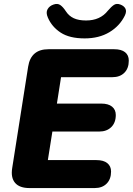

<svg xmlns="http://www.w3.org/2000/svg" viewBox="-20 -955 674 975"><path d="M130 0Q79 0 56.5 -26.5Q34 -53 42 -102L123 -617Q137 -705 226 -705H560Q596 -705 615 -690Q634 -675 634 -647Q634 -608 611.5 -585.5Q589 -563 550 -563H290L269 -429H494Q530 -429 549 -413.5Q568 -398 568 -371Q568 -332 545 -309.5Q522 -287 484 -287H246L223 -142H470Q506 -142 525 -126.5Q544 -111 544 -84Q544 -45 521.5 -22.5Q499 0 461 0ZM410 -760Q333 -760 288 -789.5Q243 -819 223 -866Q212 -891 221.5 -908Q231 -925 252 -932Q272 -939 286 -929.5Q300 -920 315 -897Q330 -874 354.5 -862.5Q379 -851 417 -851Q489 -851 528 -901Q545 -921 558.5 -930Q572 -939 591 -932Q610 -925 617 -911Q624 -897 614 -876Q588 -823 535.5 -791.5Q483 -760 410 -760Z"/></svg>

Font: Nunito Black
Style: Italic
Weight: 900
Italic angle: -9°
Designer: Vernon Adams
Foundry: Vernon Adams
Version: Version 3.601; ttfautohint (v1.8.2.53-6de2)